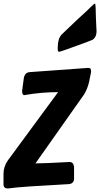

<svg xmlns="http://www.w3.org/2000/svg" viewBox="-72 -1090 570 1094"><path d="M265 -795Q257 -795 257 -810V-819Q257 -869 279 -893L367 -977Q441 -1044 450 -1055Q466 -1070 469 -1070Q472 -1070 473 -1043.5Q474 -1017 474.5 -988.5Q475 -960 478 -912Q478 -875 451 -861L452 -862L432 -854Q417 -849 403 -843Q273 -795 265 -795ZM-27 -16Q-52 -16 -52 -40V-101Q-52 -139 -28 -175L259 -565Q165 -565 73 -549Q69 -549 66 -548H68L63 -547L66 -548Q54 -548 54 -573Q59 -609 63.5 -642.5Q68 -676 96 -679L429 -703Q442 -703 444.5 -697Q447 -691 447 -680L436 -625Q427 -584 405 -548V-549L130 -159Q180 -159 324 -167Q347 -167 350 -139V-73Q350 -45 322 -41L102 -28Q60 -24 25 -22Z"/></svg>

Font: Bangerz
Style: Regular
Weight: 400
Designer: vernon adams
Foundry: Vernon Adams
Version: Version 2.10;February 7, 2025;FontCreator 13.0.0.2683 64-bit